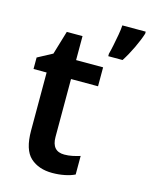

<svg xmlns="http://www.w3.org/2000/svg" viewBox="-116 -886 723 920"><g transform="rotate(15 245.5 -426.0)"><path d="M266 -141Q286 -141 305.5 -145Q325 -149 344 -155V-63Q324 -53 294.5 -47Q265 -41 233 -41Q165 -41 124 -78.5Q83 -116 83 -211V-499H18V-556L91 -595L126 -712H204V-593H338V-499H204V-212Q204 -141 266 -141ZM491 -801Q481 -769 461 -727Q441 -685 419 -651H348V-663Q353 -681 358.5 -708Q364 -735 369 -763Q374 -791 375 -811H491Z"/></g></svg>

Font: Noto Sans Tamil UI SemiCondensed SemiBold
Style: Regular
Weight: 600
Width: 4
Designer: Jelle Bosma - Monotype Design Team
Foundry: Monotype Imaging Inc.
Version: Version 2.004; ttfautohint (v1.8.4.7-5d5b)